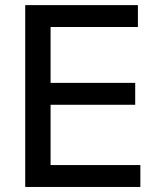

<svg xmlns="http://www.w3.org/2000/svg" viewBox="-20 -742 646 762"><path d="M537.1 0V-86.9H180.7V-326.2H516.6V-413.1H180.7V-634.8H527.3V-721.7H80.1V0Z"/></svg>

Font: FreeUniversal
Style: Regular
Weight: 400
Version: Version 1.001